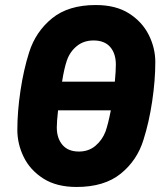

<svg xmlns="http://www.w3.org/2000/svg" viewBox="-20 -732 660 764"><path d="M285 12Q205 12 152.5 -21.5Q100 -55 74.5 -107Q49 -159 49 -215Q49 -288 61.5 -371.5Q74 -455 96 -524Q122 -606 187 -659Q252 -712 361 -712Q441 -712 493.5 -678.5Q546 -645 572 -593Q598 -541 598 -485Q598 -412 585.5 -328.5Q573 -245 551 -176Q526 -94 460.5 -41Q395 12 285 12ZM246 -491Q241 -477 236 -455Q231 -433 227 -407H437Q441 -450 441 -475Q441 -519 418.5 -545Q396 -571 352 -571Q313 -571 285.5 -548.5Q258 -526 246 -491ZM294 -129Q333 -129 360 -152Q387 -175 400 -209Q405 -223 410.5 -245Q416 -267 421 -293H211Q206 -247 206 -225Q206 -182 228.5 -155.5Q251 -129 294 -129Z"/></svg>

Font: Finlandica
Style: Bold Italic
Weight: 700
Italic angle: -8°
Designer: Niklas Ekholm, Juho Hiilivirta, Jaakko Suomalainen
Foundry: Helsinki Type Studio
Version: Version 1.064; ttfautohint (v1.8.4.7-5d5b)